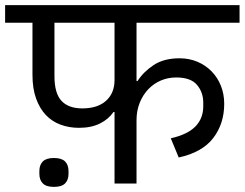

<svg xmlns="http://www.w3.org/2000/svg" viewBox="-40 -718 957 751"><path d="M408 -280H404Q385 -252 351 -235Q317 -218 269 -218Q230 -218 196.5 -230.5Q163 -243 139 -268.5Q115 -294 101 -333Q87 -372 87 -425V-629H-20V-698H897V-629H494V-401H498Q521 -437 561 -463.5Q601 -490 662 -490Q700 -490 732 -476.5Q764 -463 787.5 -439Q811 -415 824 -382.5Q837 -350 837 -312Q837 -234 794 -178Q751 -122 659 -102L628 -177Q694 -192 724.5 -223.5Q755 -255 755 -302V-317Q755 -357 730.5 -386Q706 -415 649 -415Q617 -415 589 -403Q561 -391 540 -369Q519 -347 506.5 -316Q494 -285 494 -248V0H408ZM173 -420Q173 -353 200.5 -323.5Q228 -294 282 -294Q342 -294 375 -324Q408 -354 408 -405V-629H173ZM171 13Q141 13 127.5 -0.5Q114 -14 114 -38V-49Q114 -73 127.5 -86.5Q141 -100 171 -100Q201 -100 214.5 -86.5Q228 -73 228 -49V-38Q228 -14 214.5 -0.5Q201 13 171 13Z"/></svg>

Font: IBM Plex Sans Devanagari Text
Style: Regular
Weight: 450
Designer: Mike Abbink, Paul van der Laan, Pieter van Rosmalen, Erin McLaughlin
Foundry: Bold Monday
Version: Version 1.1